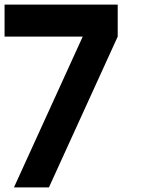

<svg xmlns="http://www.w3.org/2000/svg" viewBox="-20 -820 625 840"><path d="M495 -660V-800H0V-660H342L41 0H194Z"/></svg>

Font: MintSans
Style: Bold
Weight: 700
Version: Version 2.0